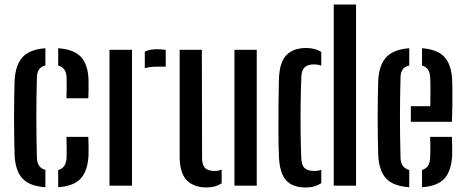

<svg xmlns="http://www.w3.org/2000/svg" viewBox="-20 -820 2055 848"><path d="M44.5 -134Q43.5 -167 42.8 -209.8Q42 -252.5 42 -298.8Q42 -345 42.8 -388.2Q43.5 -431.5 44.5 -464.5Q48.5 -534.5 80.2 -568.2Q112 -602 180.5 -607V-531Q144 -523 143 -478Q140.5 -385.5 140.5 -301.2Q140.5 -217 143 -124Q144 -78.5 180.5 -70V7Q110 2 79 -31.8Q48 -65.5 44.5 -134ZM273.5 -386Q274.5 -407.5 274.5 -433.2Q274.5 -459 274 -478Q272.5 -522 237 -530.5V-607Q306 -602 337.2 -569Q368.5 -536 371 -468Q371.5 -448.5 371.2 -425Q371 -401.5 370 -386ZM237 7V-69.5Q272.5 -78 274 -124.5Q274.5 -144 274.5 -165Q274.5 -186 273.5 -215.5H370Q371 -200.5 371.2 -176Q371.5 -151.5 371 -134Q367.5 -65 336.5 -31.5Q305.5 2 237 7Z M619.5 -518.5V-592Q640 -602.5 672.5 -602.5Q692.5 -602.5 712 -600V-525.5H673.5Q641 -525.5 619.5 -518.5ZM463.5 0V-600H563V0Z M773.5 -129.5V-600H871.5L872.5 -121.5Q872.5 -92 885.2 -78.5Q898 -65 927.5 -65Q945.5 -65 959 -71V-10.5Q931.5 8 893.5 8Q835.5 8 804.5 -24.2Q773.5 -56.5 773.5 -129.5ZM1015.5 0V-600H1114V0Z M1454 0V-800H1552.5V0ZM1212 -129Q1210 -178.5 1209.8 -240.8Q1209.5 -303 1210 -364Q1210.5 -425 1212 -471Q1214.5 -545.5 1245.2 -576.8Q1276 -608 1332 -608Q1373.5 -608 1399 -590V-530Q1384.5 -535.5 1367 -535.5Q1338 -535.5 1325 -522.2Q1312 -509 1311 -481Q1308.5 -421.5 1307.8 -358Q1307 -294.5 1307.8 -234Q1308.5 -173.5 1310.5 -123.5Q1311.5 -91 1325 -78Q1338.5 -65 1367 -65Q1385.5 -65 1399 -70V-11Q1385.5 -2 1369 3Q1352.5 8 1330 8Q1272 8 1243.5 -23.8Q1215 -55.5 1212 -129Z M1650.5 -134Q1649.5 -167 1648.8 -209.8Q1648 -252.5 1648 -298.8Q1648 -345 1648.8 -388.2Q1649.5 -431.5 1650.5 -464.5Q1654.5 -534.5 1686.8 -568.2Q1719 -602 1787.5 -607V-530.5Q1767 -526 1758.2 -513Q1749.5 -500 1749 -478Q1746.5 -386 1746.5 -301.8Q1746.5 -217.5 1749 -124Q1750 -78.5 1787.5 -69.5V7Q1716.5 2 1685.2 -31.8Q1654 -65.5 1650.5 -134ZM1794.5 -282V-351H1880.5Q1881.5 -390 1881.2 -427.5Q1881 -465 1880 -478Q1878 -521.5 1844 -530.5V-607Q1912 -602 1942.8 -568.5Q1973.5 -535 1977 -468Q1977.5 -456.5 1978 -425.2Q1978.5 -394 1978 -355.2Q1977.5 -316.5 1976 -282ZM1844 7V-69.5Q1878 -78 1880 -124.5Q1880.5 -139.5 1880.8 -163.2Q1881 -187 1879.5 -215.5H1976Q1977 -201.5 1977.2 -176Q1977.5 -150.5 1977 -134Q1973.5 -65 1943 -31.5Q1912.5 2 1844 7Z"/></svg>

Font: Big Shoulders Stencil Text SemiBold
Style: Regular
Weight: 600
Designer: Patric King
Foundry: XO Type Co
Version: Version 1.000